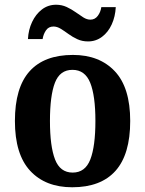

<svg xmlns="http://www.w3.org/2000/svg" viewBox="-20 -781 613 811"><path d="M285 10Q172 10 107.5 -59.5Q43 -129 43 -270Q43 -411 105 -480Q167 -549 288 -549Q400 -549 465 -480Q530 -411 530 -270Q530 -129 468 -59.5Q406 10 285 10ZM287 -52Q340 -52 361.5 -107.5Q383 -163 383 -270Q383 -377 361 -431.5Q339 -486 286 -486Q233 -486 212 -431.5Q191 -377 191 -270Q191 -163 212.5 -107.5Q234 -52 287 -52ZM352 -606Q327 -606 306.5 -615.5Q286 -625 269 -637.5Q252 -650 236.5 -659.5Q221 -669 206 -669Q185 -669 174 -652.5Q163 -636 160 -616H98Q100 -655 115.5 -688Q131 -721 157 -741Q183 -761 217 -761Q241 -761 261.5 -751.5Q282 -742 299.5 -729.5Q317 -717 332 -707.5Q347 -698 362 -698Q381 -698 393 -714Q405 -730 408 -751H469Q467 -711 452 -678Q437 -645 411 -625.5Q385 -606 352 -606Z"/></svg>

Font: Noto Serif Sinhala SemiCondensed
Style: Bold
Weight: 700
Width: 4
Designer: Jelle Bosma - Monotype Design Team
Foundry: Monotype Imaging Inc.
Version: Version 2.007; ttfautohint (v1.8.4.7-5d5b)